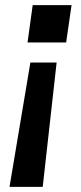

<svg xmlns="http://www.w3.org/2000/svg" viewBox="-20 -587 315 746"><path d="M87 -422 107 -567H258L237 -422ZM17 139 98 -344H200L146 139Z"/></svg>

Font: Host Grotesk SemiBold
Style: Italic
Weight: 600
Italic angle: -8°
Designer: Doğukan Karapınar based on Poppins by Indian Type Foundry, Jonny Pinhorn
Foundry: Element Type
Version: Version 1.001; ttfautohint (v1.8.4.7-5d5b)